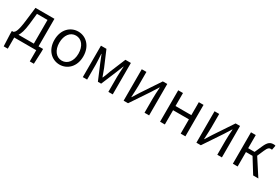

<svg xmlns="http://www.w3.org/2000/svg" viewBox="75 -1609 4161 2856"><g transform="rotate(30 2155.5 -181.0)"><path d="M102 0H480V192H550L559 -16V-67H481V-540H155L126 -297C104 -120 79 -83 48 -67H23V-16L32 192H102ZM137 -67C162 -105 185 -170 198 -283L219 -474H400V-67Z M885 13C1017 13 1133 -91 1133 -269C1133 -450 1017 -554 885 -554C753 -554 637 -450 637 -269C637 -91 753 13 885 13ZM885 -55C788 -55 721 -141 721 -269C721 -398 788 -485 885 -485C983 -485 1050 -398 1050 -269C1050 -141 983 -55 885 -55Z M1280 0H1354V-258C1354 -305 1348 -382 1345 -438H1349C1365 -396 1383 -353 1399 -313L1509 -52H1565L1674 -313C1690 -353 1708 -396 1724 -438H1728C1725 -382 1719 -305 1719 -258V0H1794V-540H1700L1591 -277C1577 -232 1558 -188 1540 -144H1535C1520 -188 1502 -232 1486 -277L1374 -540H1280Z M1981 0H2057L2271 -320C2292 -353 2323 -403 2344 -437H2349C2344 -366 2340 -294 2340 -236V0H2419V-540H2343L2130 -220C2109 -187 2078 -137 2057 -104H2053C2056 -174 2061 -247 2061 -304V-540H1981Z M2607 0H2689V-245H2961V0H3042V-540H2961V-317H2689V-540H2607Z M3231 0H3307L3521 -320C3542 -353 3573 -403 3594 -437H3599C3594 -366 3590 -294 3590 -236V0H3669V-540H3593L3380 -220C3359 -187 3328 -137 3307 -104H3303C3306 -174 3311 -247 3311 -304V-540H3231Z M3857 0H3939V-248H4052L4206 0H4295L4111 -284L4160 -397C4189 -465 4211 -474 4239 -474C4247 -474 4251 -473 4257 -471L4272 -548C4265 -552 4253 -554 4241 -554C4185 -554 4147 -537 4104 -438L4049 -314H3939V-540H3857Z"/></g></svg>

Font: Noto Sans HK DemiLight
Style: Regular
Weight: 350
Designer: Ryoko NISHIZUKA 西塚涼子 (kana, bopomofo & ideographs); Paul D. Hunt (Latin, Greek & Cyrillic); Sandoll Communications 산돌커뮤니
Foundry: Adobe
Version: Version 2.004;hotconv 1.0.118;makeotfexe 2.5.65603